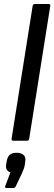

<svg xmlns="http://www.w3.org/2000/svg" viewBox="-20 -703 271 959"><path d="M46 0Q36 0 38 -11L143 -673Q145 -683 154 -683H222Q233 -683 231 -673L126 -11Q124 0 116 0ZM13 236Q2 236 6 227L32 158Q5 149 11 117L14 100Q18 79 29.5 69.5Q41 60 63 60Q86 60 98 71.5Q110 83 106 104L104 120Q102 133 97.5 143.5Q93 154 88 166L59 227Q55 236 47 236Z"/></svg>

Font: Sofia Sans Semi Condensed Medium
Style: Italic
Weight: 500
Italic angle: -9°
Version: Version 4.100